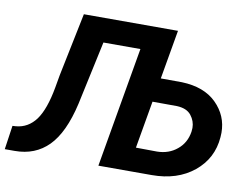

<svg xmlns="http://www.w3.org/2000/svg" viewBox="-109 -821 1217 931"><g transform="rotate(10 499.5 -355.5)"><path d="M695.3 -710.9H231.9L168 -399.4L157.2 -337.9C144 -263.7 124.5 -209.5 99.6 -175.3C74.2 -141.1 41.5 -122.1 1.5 -118.7L-15.1 -117.7L-32.2 0H15.1C15.6 0 16.1 0 16.6 0C84 0 139.2 -22 182.6 -65.9C226.1 -109.9 259.3 -180.7 281.7 -278.8L349.1 -592.3H531.2L428.7 0H691.4C774.9 0 843.8 -22 898.4 -66.4C952.6 -110.8 982.4 -168 987.8 -238.8C988.3 -246.1 988.8 -253.9 988.8 -260.7C988.8 -316.9 968.3 -365.2 927.7 -405.3C887.2 -445.3 830.6 -466.3 757.3 -468.8L653.3 -469.2ZM754.4 -350.6C786.1 -349.1 809.6 -339.4 824.2 -320.8C838.9 -302.2 846.2 -281.7 846.2 -259.3C846.2 -253.4 845.7 -247.1 844.7 -240.2C838.9 -203.1 822.3 -173.3 795.4 -151.4C768.6 -128.9 735.4 -117.2 696.8 -116.7L592.8 -117.7L633.3 -351.1Z"/></g></svg>

Font: Roboto
Style: Bold Italic
Weight: 700
Italic angle: -12°
Designer: Google
Version: Version 2.137; 2017